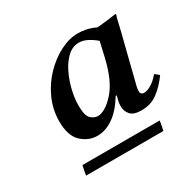

<svg xmlns="http://www.w3.org/2000/svg" viewBox="-105 -739 652 648"><g transform="rotate(-30 221.0 -415.0)"><path d="M340 -614Q376 -617 414 -623L416 -620Q414 -615 412.5 -610Q411 -605 406.5 -584.5Q402 -564 389 -514L360 -398Q356 -384 354 -374.5Q352 -365 352 -359Q352 -344 366 -344Q378 -344 394 -353.5Q410 -363 426 -382Q435 -376 442 -369Q420 -338 393 -317.5Q366 -297 329 -297Q298 -297 286 -311Q274 -325 274 -344Q274 -354 276 -363.5Q278 -373 281 -383H277Q250 -339 219.5 -318Q189 -297 157 -297Q123 -297 96 -322Q69 -347 69 -403Q69 -449 87.5 -490Q106 -531 136.5 -562.5Q167 -594 202.5 -612Q238 -630 272 -630Q285 -630 301.5 -627Q318 -624 340 -614ZM310 -514 323 -571Q308 -584 291.5 -592.5Q275 -601 259 -601Q234 -601 214.5 -583Q195 -565 181 -536.5Q167 -508 159.5 -476.5Q152 -445 152 -417Q152 -377 165 -365.5Q178 -354 191 -354Q220 -354 255.5 -393Q291 -432 310 -514ZM357 -200H56Q57 -209 59 -218Q61 -227 63 -237H364Q363 -227 361 -218Q359 -209 357 -200Z"/></g></svg>

Font: Castoro
Style: Italic
Weight: 400
Italic angle: -11°
Designer: John Hudson with Paul Hanslow, assisted by Kaja Sojewska.
Foundry: Tiro Typeworks Ltd.
Version: Version 2.04